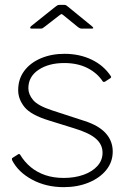

<svg xmlns="http://www.w3.org/2000/svg" viewBox="-20 -762 541 792"><path d="M404 -426Q381 -461 340.5 -481.5Q300 -502 245 -502Q181 -502 139 -474Q97 -446 97 -398Q97 -373 116.5 -349.5Q136 -326 194 -307L329 -263Q388 -244 416.5 -212Q445 -180 445 -137Q445 -94 418.5 -61Q392 -28 346 -9Q300 10 243 10Q170 10 112.5 -21Q55 -52 30 -101Q29 -104 29 -106.5Q29 -109 32 -111L54 -125Q56 -127 59 -126.5Q62 -126 63 -124Q81 -94 107 -72.5Q133 -51 167 -39.5Q201 -28 243 -28Q288 -28 324.5 -41Q361 -54 382 -77.5Q403 -101 403 -132Q403 -166 375.5 -190Q348 -214 285 -233L182 -265Q107 -288 81 -320.5Q55 -353 55 -390Q55 -436 80 -469.5Q105 -503 148.5 -521.5Q192 -540 246 -540Q308 -540 358 -516Q408 -492 437 -448Q439 -445 438.5 -443.5Q438 -442 436 -440L413 -425Q411 -424 408.5 -424Q406 -424 404 -426ZM302 -650 243 -698Q236 -704 234 -704Q232 -704 224 -698L162 -650Q157 -646 154.5 -645Q152 -644 147 -644H110Q105 -644 104.5 -647Q104 -650 108 -654L207 -733Q212 -737 216 -739.5Q220 -742 227 -742H245Q251 -742 254.5 -739Q258 -736 261 -734L359 -654Q371 -644 358 -644H317Q313 -644 309.5 -645.5Q306 -647 302 -650Z"/></svg>

Font: Libre Franklin Thin
Style: Regular
Weight: 100
Designer: Pablo Impallari, Rodrigo Fuenzalida, Nhung Nguyen
Foundry: Impallari Type
Version: Version 3.000